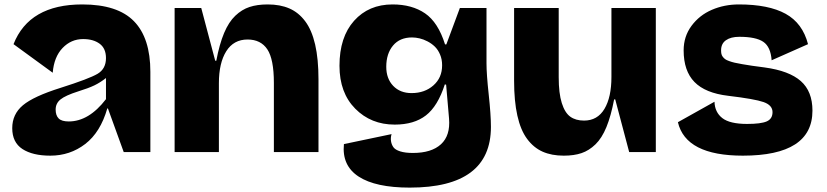

<svg xmlns="http://www.w3.org/2000/svg" viewBox="-20 -686 3729 866"><path d="M253.9 -290Q381.8 -330.6 419.9 -353Q458 -375.5 458 -423.8Q458 -467.8 429.4 -488.8Q400.9 -509.8 355 -509.8Q300.8 -509.8 262.2 -469.5Q223.6 -429.2 217.8 -357.9L41 -486.8Q111.8 -666 351.1 -666Q510.3 -666 584.2 -590.3Q658.2 -514.6 658.2 -361.8V0H538.1L466.8 -196.8H463.9Q433.1 -89.4 364.5 -36.6Q295.9 16.1 207 16.1Q127 16.1 81.1 -13.9Q35.2 -43.9 35.2 -107.9Q35.2 -170.9 83.3 -211.2Q131.3 -251.5 253.9 -290ZM231 -191.9Q231 -165.5 244.4 -151.9Q257.8 -138.2 290 -138.2Q380.9 -138.2 458 -238.8V-334Q432.6 -314 405.8 -301Q378.9 -288.1 333 -273.9Q274.9 -255.4 252.9 -237.5Q231 -219.7 231 -191.9Z M767.6 -649.9H887.7L950.7 -412.1H955.6Q969.7 -486.8 990.7 -536.9Q1011.7 -586.9 1041.3 -615Q1070.8 -643.1 1105.5 -654.5Q1140.1 -666 1187.5 -666Q1243.7 -666 1285.2 -647.9Q1326.7 -629.9 1356.4 -590.3Q1386.2 -550.8 1401.4 -485.4Q1416.5 -419.9 1416.5 -328.1V0H1215.3V-312Q1215.3 -418.9 1185.8 -463.4Q1156.2 -507.8 1096.7 -507.8Q1033.7 -507.8 1000.5 -454.8Q967.3 -401.9 967.3 -311V0H767.6Z M1511.2 -389.2Q1511.2 -518.6 1577.1 -592.3Q1643.1 -666 1750.5 -666Q1838.4 -666 1897.2 -625.7Q1956.1 -585.4 1987.3 -485.8H1993.2L2054.2 -649.9H2174.3V-400.9Q2174.3 -352.1 2184.3 -259.8Q2194.3 -167.5 2194.3 -113.8Q2194.3 160.2 1828.1 160.2Q1674.3 160.2 1597.9 110.6Q1521.5 61 1531.2 -36.1L1746.1 -81.1Q1741.2 -64.5 1743.7 -49.1Q1746.1 -33.7 1754.4 -22Q1762.7 -10.3 1785.2 -3.2Q1807.6 3.9 1842.3 3.9Q1926.3 3.9 1969 -35.4Q2011.7 -74.7 2005.4 -150.9L1992.2 -304.2L1986.3 -305.2Q1954.6 -207 1901.1 -165.5Q1847.7 -124 1760.3 -124Q1653.3 -124 1582.3 -195.8Q1511.2 -267.6 1511.2 -389.2ZM1722.2 -384.8Q1722.2 -331.5 1753.4 -298.8Q1784.7 -266.1 1836.4 -266.1Q1895.5 -266.1 1934.8 -300.8Q1974.1 -335.4 1974.1 -391.1V-392.1Q1974.1 -418.5 1964.8 -440.2Q1955.6 -461.9 1941.2 -475.8Q1926.8 -489.7 1908.4 -499.3Q1890.1 -508.8 1872.6 -512.9Q1855 -517.1 1838.4 -517.1Q1783.2 -517.1 1752.7 -480.5Q1722.2 -443.8 1722.2 -384.8Z M2298.8 -649.9H2500V-337.9Q2500 -265.1 2513.9 -221.2Q2527.8 -177.2 2552.2 -159.7Q2576.7 -142.1 2614.3 -142.1Q2674.8 -142.1 2706.3 -194.8Q2737.8 -247.6 2737.8 -338.9V-649.9H2938V0H2817.9L2754.9 -237.8H2750Q2735.8 -163.1 2715.3 -113Q2694.8 -63 2665.8 -34.9Q2636.7 -6.8 2603 4.6Q2569.3 16.1 2522.9 16.1Q2467.8 16.1 2427.2 -2Q2386.7 -20 2357.4 -59.6Q2328.1 -99.1 2313.5 -164.6Q2298.8 -230 2298.8 -321.8Z M3644.5 -187Q3644.5 16.1 3330.6 16.1Q3073.2 16.1 3037.6 -134.8L3202.6 -227.1Q3204.1 -179.7 3238 -153.3Q3272 -127 3349.6 -127Q3412.1 -127 3438.2 -138.4Q3464.4 -149.9 3464.4 -180.2Q3464.4 -211.4 3424.1 -225.6Q3383.8 -239.7 3264.6 -253.9Q3161.1 -266.1 3112.3 -316.2Q3063.5 -366.2 3063.5 -459Q3063.5 -521.5 3099.1 -569.6Q3134.8 -617.7 3190.9 -641.8Q3247.1 -666 3312.5 -666Q3446.8 -666 3523.4 -623.8Q3600.1 -581.5 3624.5 -486.8L3460.4 -414.1Q3456.1 -474.6 3422.9 -497.3Q3389.6 -520 3314.5 -520Q3276.4 -520 3254.4 -504.6Q3232.4 -489.3 3232.4 -459Q3232.4 -449.7 3233.9 -442.9Q3235.4 -436 3240 -429.9Q3244.6 -423.8 3250.5 -419.4Q3256.3 -415 3268.6 -410.6Q3280.8 -406.2 3293.2 -403.3Q3305.7 -400.4 3328.1 -396.5Q3350.6 -392.6 3372.3 -389.4Q3394 -386.2 3428.7 -381.8Q3539.6 -366.7 3592 -320.3Q3644.5 -273.9 3644.5 -187Z"/></svg>

Font: Mayenne Sans Regular
Style: Regular
Weight: 600
Width: 6
Designer: Jérémy Landes — Studio Triple
Foundry: Jérémy Landes — Studio Triple
Version: Version 1.001;hotconv 1.0.109;makeotfexe 2.5.65596